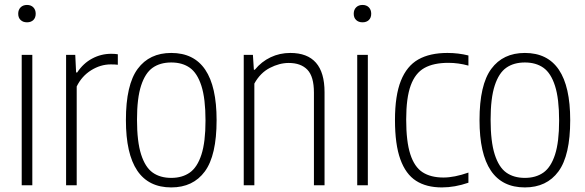

<svg xmlns="http://www.w3.org/2000/svg" viewBox="-20 -768 2426 796"><path d="M70 0V-540.5H114V0ZM55.5 -711Q55.5 -727.5 65.5 -737.5Q75.5 -747.5 92 -747.5Q108.5 -747.5 118.2 -737.5Q128 -727.5 128 -711Q128 -694.5 118.2 -685Q108.5 -675.5 92 -675.5Q75.5 -675.5 65.5 -685Q55.5 -694.5 55.5 -711Z M254 -540.5H292L295.5 -467.5H300Q325 -505.5 362 -525.2Q399 -545 441 -545Q456.5 -545 468.5 -543V-499.5Q458 -501 439 -501Q397 -501 358 -476.8Q319 -452.5 298 -409.5V0H254Z M502 -270Q502 -416.5 550.8 -482.5Q599.5 -548.5 690 -548.5Q878 -548.5 878 -270Q878 -123.5 829.2 -57.2Q780.5 9 690 9Q502 9 502 -270ZM832 -268Q832 -359 815 -412Q798 -465 767 -487Q736 -509 690 -509Q644 -509 613 -487.2Q582 -465.5 565 -413.2Q548 -361 548 -272Q548 -181 565 -127.8Q582 -74.5 613 -52.5Q644 -30.5 690 -30.5Q735.5 -30.5 766.8 -52.5Q798 -74.5 815 -126.8Q832 -179 832 -268Z M990.5 -540.5H1028.5L1032.5 -479H1036.5Q1064 -512.5 1101.8 -530.5Q1139.5 -548.5 1183.5 -548.5Q1325.5 -548.5 1325.5 -386V0H1281.5V-384Q1281.5 -450.5 1254.5 -478.8Q1227.5 -507 1177 -507Q1138.5 -507 1098.8 -486.5Q1059 -466 1034.5 -421.5V0H990.5Z M1461 0V-540.5H1505V0ZM1446.5 -711Q1446.5 -727.5 1456.5 -737.5Q1466.5 -747.5 1483 -747.5Q1499.5 -747.5 1509.2 -737.5Q1519 -727.5 1519 -711Q1519 -694.5 1509.2 -685Q1499.5 -675.5 1483 -675.5Q1466.5 -675.5 1456.5 -685Q1446.5 -694.5 1446.5 -711Z M1617.5 -270.5Q1617.5 -372 1642 -433.2Q1666.5 -494.5 1714.2 -521.5Q1762 -548.5 1835 -548.5Q1880.5 -548.5 1922 -538V-496Q1880.5 -507.5 1839 -507.5Q1777.5 -507.5 1739.5 -486.2Q1701.5 -465 1682.8 -413.8Q1664 -362.5 1664 -272.5Q1664 -181.5 1681 -128.8Q1698 -76 1731.8 -54Q1765.5 -32 1818.5 -32Q1863.5 -32 1922 -52.5V-10.5Q1865.5 9 1812 9Q1747.5 9 1704.8 -18.5Q1662 -46 1639.8 -107.5Q1617.5 -169 1617.5 -270.5Z M1968 -270Q1968 -416.5 2016.8 -482.5Q2065.5 -548.5 2156 -548.5Q2344 -548.5 2344 -270Q2344 -123.5 2295.2 -57.2Q2246.5 9 2156 9Q1968 9 1968 -270ZM2298 -268Q2298 -359 2281 -412Q2264 -465 2233 -487Q2202 -509 2156 -509Q2110 -509 2079 -487.2Q2048 -465.5 2031 -413.2Q2014 -361 2014 -272Q2014 -181 2031 -127.8Q2048 -74.5 2079 -52.5Q2110 -30.5 2156 -30.5Q2201.5 -30.5 2232.8 -52.5Q2264 -74.5 2281 -126.8Q2298 -179 2298 -268Z"/></svg>

Font: Encode Sans Condensed ExLight
Style: Regular
Weight: 275
Width: 3
Designer: Multiple Designers
Foundry: Impallari Type
Version: Version 2.000